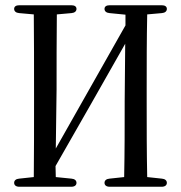

<svg xmlns="http://www.w3.org/2000/svg" viewBox="-20 -726 691 733"><path d="M54 -13H252C265 -13 272 -19 272 -28C272 -37 265 -43 253 -44L193 -50L192 -92L328 -330L458 -559L456 -341C456 -239 456 -144 454 -50L398 -44C386 -43 379 -37 379 -28C379 -19 386 -13 399 -13H597C610 -13 617 -19 617 -28C617 -37 610 -43 598 -44L542 -50C540 -145 540 -239 540 -335V-385C540 -481 540 -577 542 -671L598 -676C610 -677 617 -683 617 -692C617 -701 610 -706 597 -706H399C386 -706 379 -701 379 -692C379 -683 386 -677 398 -676L459 -670V-629L193 -159L196 -385C196 -481 196 -577 197 -671L253 -676C265 -677 272 -683 272 -692C272 -701 265 -706 252 -706H54C41 -706 34 -701 34 -692C34 -683 41 -677 53 -676L109 -671C110 -576 110 -480 110 -385V-335C110 -239 110 -144 109 -50L53 -44C41 -43 34 -37 34 -28C34 -19 41 -13 54 -13Z"/></svg>

Font: 寒蝉锦书宋 CompactLight
Style: Bold
Weight: 400
Width: 4
Designer: 寒蝉锦书宋{Warren} 思源宋体{Ryoko NISHIZUKA 西塚涼子 (kana & ideographs); Frank Grießhammer (Latin, Greek & Cyrillic); Wenlong ZHANG 
Foundry: Adobe & ChillType
Version: Version 2.000;Glyphs 3.1.1 (3135)